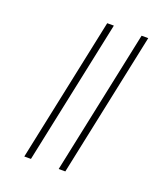

<svg xmlns="http://www.w3.org/2000/svg" viewBox="-139 -855 819 950"><g transform="rotate(20 270.0 -380.0)"><path d="M101 0 261 -760H296L136 0ZM282 0 442 -760H477L317 0Z"/></g></svg>

Font: Noto Serif Display Condensed ExtraLight
Style: Italic
Weight: 200
Width: 3
Italic angle: -12°
Designer: Monotype Design Team
Foundry: Monotype Imaging Inc.
Version: Version 2.009